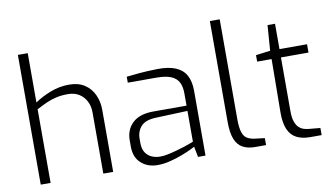

<svg xmlns="http://www.w3.org/2000/svg" viewBox="-76 -935 1931 1112"><g transform="rotate(-10 889.0 -378.5)"><path d="M82 0V-763H140V-473Q179 -500 232.5 -521Q286 -542 343 -542Q398 -542 434.5 -518Q471 -494 489.5 -453.5Q508 -413 508 -366V0H450V-361Q450 -397 435 -426Q420 -455 393 -472Q366 -489 327 -489Q289 -489 258.5 -482Q228 -475 200 -462.5Q172 -450 140 -433V0Z M769 6Q711 6 672.5 -28.5Q634 -63 634 -127V-163Q634 -226 675.5 -265Q717 -304 798 -304H993V-378Q993 -414 980.5 -440Q968 -466 937 -480Q906 -494 848 -494H681V-529Q714 -533 759.5 -537Q805 -541 864 -542Q929 -543 970.5 -525.5Q1012 -508 1031.5 -472Q1051 -436 1051 -381V0H1007L995 -62Q992 -60 970.5 -49.5Q949 -39 915 -26Q881 -13 843 -3.5Q805 6 769 6ZM789 -40Q809 -39 835.5 -44.5Q862 -50 889 -57.5Q916 -65 939.5 -72.5Q963 -80 977.5 -86Q992 -92 993 -92V-273L807 -266Q745 -264 718.5 -235Q692 -206 692 -162V-137Q692 -101 707 -79.5Q722 -58 744.5 -49Q767 -40 789 -40Z M1342 1Q1300 1 1270.5 -15Q1241 -31 1226 -68Q1211 -105 1211 -170V-763H1269V-176Q1269 -124 1278.5 -97Q1288 -70 1306.5 -60Q1325 -50 1349 -47L1407 -40V1Z M1667 0Q1619 0 1586.5 -17Q1554 -34 1538 -71Q1522 -108 1522 -167L1525 -484H1440V-522L1525 -533L1536 -682H1580V-533H1742V-484H1580V-167Q1580 -129 1588.5 -105.5Q1597 -82 1610.5 -70Q1624 -58 1639.5 -53.5Q1655 -49 1669 -48L1734 -42V0Z"/></g></svg>

Font: Exo Thin Light
Style: Regular
Weight: 300
Version: Version 2.000